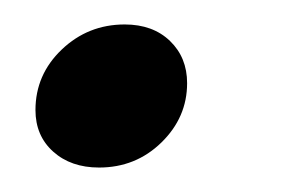

<svg xmlns="http://www.w3.org/2000/svg" viewBox="-20 -127 251 157"><path d="M9 -37Q9 -66 30.5 -86.5Q52 -107 82 -107Q105 -107 119 -93.5Q133 -80 133 -59Q133 -31 112 -10.5Q91 10 61 10Q38 10 23.5 -3Q9 -16 9 -37Z"/></svg>

Font: Fahkwang Medium
Style: Italic
Weight: 500
Italic angle: -10°
Version: Version 1.000; ttfautohint (v1.6)